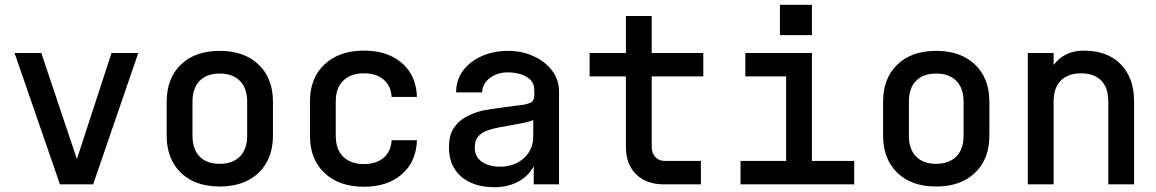

<svg xmlns="http://www.w3.org/2000/svg" viewBox="-20 -772 4840 804"><path d="M231 0 41 -550H153L302 -106L447 -550H559L370 0Z M900 9Q797 9 737.5 -48.5Q678 -106 678 -204V-346Q678 -444 737.5 -501.5Q797 -559 900 -559Q1003 -559 1063 -501.5Q1123 -444 1123 -346V-204Q1123 -106 1063 -48.5Q1003 9 900 9ZM900 -86Q954 -86 984.5 -116.5Q1015 -147 1015 -204V-346Q1015 -403 984.5 -433.5Q954 -464 900 -464Q846 -464 816 -433.5Q786 -403 786 -346V-204Q786 -147 816 -116.5Q846 -86 900 -86Z M1504 10Q1401 10 1339.5 -47Q1278 -104 1278 -203V-347Q1278 -446 1339.5 -503Q1401 -560 1504 -560Q1603 -560 1663 -508Q1723 -456 1726 -366H1620Q1617 -413 1586 -439Q1555 -465 1504 -465Q1449 -465 1417.5 -434.5Q1386 -404 1386 -348V-203Q1386 -146 1417.5 -115.5Q1449 -85 1504 -85Q1555 -85 1586 -111Q1617 -137 1620 -185H1726Q1723 -95 1663 -42.5Q1603 10 1504 10Z M2049 12Q1996 12 1953 -6.5Q1910 -25 1885 -62.5Q1860 -100 1860 -156Q1860 -204 1879 -234Q1898 -264 1928.5 -281Q1959 -298 1996 -308Q2036 -316 2074.5 -320.5Q2113 -325 2154 -331Q2177 -333 2197 -340Q2217 -347 2217 -371V-374H2218L2217 -398Q2217 -423 2200 -439Q2183 -455 2157.5 -462Q2132 -469 2107 -469Q2063 -469 2031.5 -445.5Q2000 -422 1999 -385H1890Q1890 -438 1919.5 -477Q1949 -516 1998.5 -537.5Q2048 -559 2108 -559Q2164 -559 2212.5 -537.5Q2261 -516 2291 -477.5Q2321 -439 2321 -388V0H2215V-76Q2193 -34 2149.5 -11Q2106 12 2049 12ZM2072 -74Q2135 -74 2174 -110Q2213 -146 2213 -200V-270Q2206 -265 2184 -260Q2162 -255 2133 -250Q2104 -245 2074.5 -239.5Q2045 -234 2024 -227Q1996 -217 1982 -200Q1968 -183 1968 -154Q1968 -125 1983.5 -107.5Q1999 -90 2022.5 -82Q2046 -74 2072 -74Z M2760 0Q2687 0 2644 -42Q2601 -84 2601 -156V-452H2449V-550H2601V-705H2709V-550H2925V-452H2709V-157Q2709 -131 2724 -114.5Q2739 -98 2765 -98H2915V0Z M3081 0V-98H3272V-452H3101V-550H3380V-98H3557V0ZM3246 -752H3380V-625H3246Z M3900 9Q3797 9 3737.5 -48.5Q3678 -106 3678 -204V-346Q3678 -444 3737.5 -501.5Q3797 -559 3900 -559Q4003 -559 4063 -501.5Q4123 -444 4123 -346V-204Q4123 -106 4063 -48.5Q4003 9 3900 9ZM3900 -86Q3954 -86 3984.5 -116.5Q4015 -147 4015 -204V-346Q4015 -403 3984.5 -433.5Q3954 -464 3900 -464Q3846 -464 3816 -433.5Q3786 -403 3786 -346V-204Q3786 -147 3816 -116.5Q3846 -86 3900 -86Z M4284 0V-550H4392V-500Q4438 -560 4518 -560Q4618 -560 4673.5 -502.5Q4729 -445 4729 -348V0H4621V-347Q4621 -405 4591 -435Q4561 -465 4507 -465Q4453 -465 4422.5 -435Q4392 -405 4392 -347V0Z"/></svg>

Font: Tiny SemiBold
Style: Regular
Weight: 600
Designer: Philipp Nurullin, Konstantin Bulenkov
Foundry: JetBrains
Version: Version 2.251; ttfautohint (v1.8.4.7-5d5b)